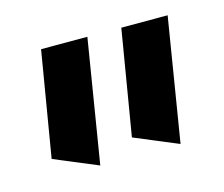

<svg xmlns="http://www.w3.org/2000/svg" viewBox="-52 -932 452 387"><g transform="rotate(-15 174.0 -738.5)"><path d="M282.2 -609.4 190.9 -647.5 227.5 -866.7H324.2ZM114.7 -609.4 23.4 -647.5 60.1 -866.7H156.7Z"/></g></svg>

Font: Pinar DS4-ExtraBold
Style: Regular
Weight: 800
Designer: Amin Abedi
Version: Version 2.000